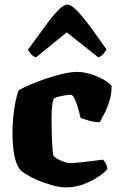

<svg xmlns="http://www.w3.org/2000/svg" viewBox="-20 -811 516 831"><path d="M266 0Q239 0 206.5 -9Q174 -18 143.5 -31Q113 -44 91.5 -57.5Q70 -71 65 -79Q46 -108 40 -149.5Q34 -191 34 -234Q34 -269 37.5 -305.5Q41 -342 47.5 -373Q54 -404 61 -420Q77 -430 108 -443.5Q139 -457 177 -470Q215 -483 251.5 -491.5Q288 -500 316 -500Q332 -500 352.5 -495.5Q373 -491 394.5 -482.5Q416 -474 434 -463Q452 -452 463 -439Q463 -405 454.5 -376.5Q446 -348 434.5 -325Q423 -302 412 -282Q389 -282 366 -288.5Q343 -295 329 -300Q323 -326 316 -349Q309 -372 301.5 -386.5Q294 -401 285 -401Q281 -401 266.5 -399Q252 -397 237 -393.5Q222 -390 213 -385Q210 -379 207.5 -365.5Q205 -352 204 -335Q203 -318 203 -299Q203 -271 204 -234.5Q205 -198 207 -169.5Q209 -141 212 -136Q215 -132 223.5 -126.5Q232 -121 243.5 -116Q255 -111 265 -108Q275 -105 279 -105Q299 -105 330.5 -108.5Q362 -112 389.5 -115.5Q417 -119 426 -120Q430 -116 436 -106.5Q442 -97 445 -80Q436 -67 408.5 -48Q381 -29 344 -14.5Q307 0 266 0ZM136 -563Q124 -566 115 -576Q106 -586 101 -596Q139 -648 171.5 -692.5Q204 -737 229.5 -764Q255 -791 271 -791Q288 -791 313.5 -764.5Q339 -738 371.5 -694Q404 -650 441 -597Q437 -590 428 -578.5Q419 -567 405 -563L269 -671Z"/></svg>

Font: Texturina Medium 12pt Black
Style: Regular
Weight: 900
Version: Version 1.002